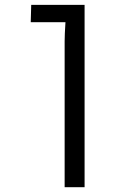

<svg xmlns="http://www.w3.org/2000/svg" viewBox="-20 -779 540 799"><path d="M249 0V-606.9Q249 -634.3 252.4 -686.5H107.9L109.9 -758.8H332V0Z"/></svg>

Font: Duru Sans
Style: Regular
Weight: 400
Designer: Onur Yazõcõgil
Foundry: Onur Yazõcõgil
Version: Version 1.002